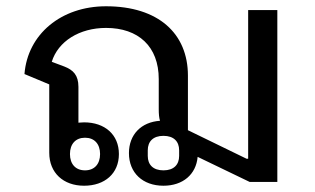

<svg xmlns="http://www.w3.org/2000/svg" viewBox="-20 -580 1004 612"><path d="M501 12C563 12 605 -24 610 -80L776 0H864V-548H771V-74H766L579 -165V-339C579 -473 485 -560 318 -560C175 -560 68 -471 58 -344L137 -311V-93C137 -29 182 12 248 12C314 12 359 -27 359 -89C359 -151 314 -190 248 -190C242 -190 236 -189 230 -189V-303C230 -341 213 -357 185 -368L145 -383C165 -448 233 -491 318 -491C421 -491 486 -432 486 -328V-231C486 -217 487 -205 490 -195C430 -191 391 -151 391 -92C391 -29 435 12 501 12ZM501 -37C468 -37 451 -55 451 -83V-101C451 -129 468 -147 501 -147C534 -147 551 -129 551 -101V-83C551 -55 534 -37 501 -37ZM251 -37C221 -37 203 -57 203 -89C203 -121 221 -141 251 -141C281 -141 299 -121 299 -89C299 -57 281 -37 251 -37Z"/></svg>

Font: IBM Plex Thai Looped Text
Style: Regular
Weight: 450
Designer: Mike Abbink, Paul van der Laan, Pieter van Rosmalen, Ben Mitchell, Mark Frömberg
Foundry: Bold Monday
Version: Version 1.0